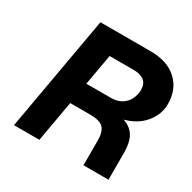

<svg xmlns="http://www.w3.org/2000/svg" viewBox="-146 -797 943 943"><g transform="rotate(30 325.5 -325.0)"><path d="M347 -232H233L192 0H48L163 -650H448Q543 -650 597 -600.5Q651 -551 651 -467Q651 -409 611.5 -360.5Q572 -312 501 -293Q545 -278 564.5 -244Q584 -210 584 -153V0H442V-139Q442 -191 421 -211.5Q400 -232 347 -232ZM420 -529H285L254 -354H391Q430 -354 454.5 -370Q479 -386 490.5 -411Q502 -436 502 -461Q502 -529 420 -529Z"/></g></svg>

Font: Overused Grotesk
Style: Bold Italic
Weight: 700
Italic angle: -10°
Version: Version 0.003